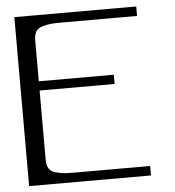

<svg xmlns="http://www.w3.org/2000/svg" viewBox="-53 -799 772 849"><g transform="rotate(-5 333.0 -375.0)"><path d="M583 -750V-708H250Q216.8 -708 200.7 -706.5Q184.6 -705.1 163.6 -699.2Q142.6 -693.4 133.8 -678.7Q125 -664.1 125 -639.6V-458H458V-417H125V-110.4Q125 -85.9 133.8 -71.3Q142.6 -56.6 163.6 -50.8Q184.6 -44.9 200.7 -43.5Q216.8 -42 250 -42H583V0H42V-750Z"/></g></svg>

Font: okolaks
Style: Regular
Weight: 500
Version: Version 000.6.0